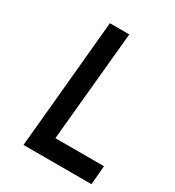

<svg xmlns="http://www.w3.org/2000/svg" viewBox="-159 -738 757 832"><g transform="rotate(30 219.5 -322.0)"><path d="M86 0 146.5 -644H243.5L191 -94.5H434L426 0Z"/></g></svg>

Font: Karla SemiBold
Style: Italic
Weight: 600
Italic angle: -8°
Designer: Jonathan Pinhorn
Version: Version 2.004;gftools[0.9.33]